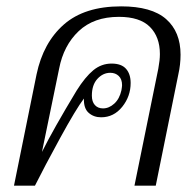

<svg xmlns="http://www.w3.org/2000/svg" viewBox="-20 -584 611 604"><path d="M95 -350Q116 -450 181 -507Q246 -564 361 -564Q457 -564 502.5 -524Q548 -484 548 -412Q548 -381 541 -350L470 0H403L478 -368Q483 -395 483 -414Q483 -468 451.5 -499.5Q420 -531 354 -531Q275 -531 227.5 -486Q180 -441 166 -368L112 -106Q148 -178 221 -299Q248 -342 273.5 -363Q299 -384 331 -384Q362 -384 376.5 -367.5Q391 -351 391 -323Q391 -281 364.5 -248Q338 -215 298 -215Q275 -215 259 -229Q243 -243 244 -274Q219 -241 169 -149.5Q119 -58 90 0H24ZM362 -300Q364 -312 364 -316Q364 -335 353.5 -345Q343 -355 327 -355Q304 -355 286.5 -336Q269 -317 269 -283Q269 -264 278.5 -253.5Q288 -243 304 -243Q323 -243 339.5 -258Q356 -273 362 -300Z"/></svg>

Font: Trirong Light
Style: Italic
Weight: 300
Italic angle: -12°
Designer: Katatrad Team
Foundry: CadsonDemak
Version: Version 1.001